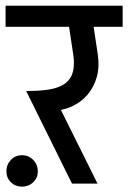

<svg xmlns="http://www.w3.org/2000/svg" viewBox="-45 -658 460 688"><path d="M-25 -562V-637.5H43.8V-562ZM94.2 -260.5 58.8 -332Q126 -332 162.6 -345.5Q199.2 -359 211.8 -388Q224.2 -417 217.5 -462H305.5Q312 -418 301.6 -381.4Q291.2 -344.8 267.6 -317.6Q244 -290.5 209.9 -275.5Q175.8 -260.5 133.8 -260.5ZM213 0 48.8 -332 139.5 -331.8 304.5 0ZM217.5 -462 196.8 -600H284.8L305.5 -462ZM-6 -562V-637.5H394.5V-562ZM34 10.8Q10 10.8 -6 -4.9Q-22 -20.5 -22 -44.5Q-22 -68.2 -6 -85Q10 -101.8 34 -101.8Q57.8 -101.8 74.1 -85Q90.5 -68.2 90.5 -44.5Q90.5 -20.5 74.1 -4.9Q57.8 10.8 34 10.8Z"/></svg>

Font: Akshar Light
Style: Regular
Weight: 300
Designer: Tall Chai
Foundry: Tall Chai
Version: Version 1.100